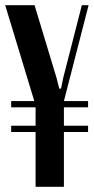

<svg xmlns="http://www.w3.org/2000/svg" viewBox="-26 -719 361 739"><path d="M192 -418 202 -378H209L217 -418L289 -699H315L220 -330H313V-306H220V-235H313V-211H220V0H111V-211H17V-235H111V-306H17V-330H106L-6 -699H107Z"/></svg>

Font: Moniqa Extra Bold Narrow Heading
Style: Regular
Weight: 800
Width: 4
Designer: Rajesh Rajput
Foundry: Rajesh Rajput
Version: Version 1.000;December 15, 2022;FontCreator 14.0.0.2794 32-b